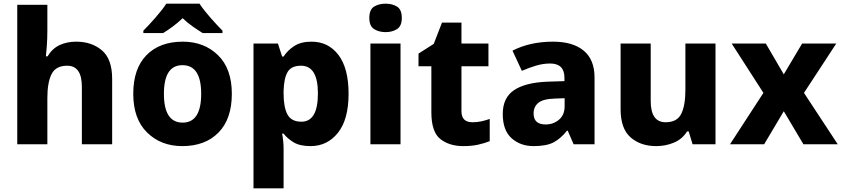

<svg xmlns="http://www.w3.org/2000/svg" viewBox="-20 -786 4589 1046"><path d="M238 -760H74V0H238V-252Q238 -337 261 -382.5Q284 -428 346 -428Q426 -428 426 -313V0H591V-357Q591 -464 535.5 -511.5Q480 -559 395 -559Q345 -559 305 -540.5Q265 -522 239 -479H230Q232 -496 235 -535Q238 -574 238 -622Z M1243 -275Q1243 -412 1167.5 -485.5Q1092 -559 976 -559Q850 -559 778 -485.5Q706 -412 706 -275Q706 -138 781.5 -64Q857 10 973 10Q1098 10 1170.5 -64Q1243 -138 1243 -275ZM873 -275Q873 -431 974 -431Q1076 -431 1076 -275Q1076 -118 975 -118Q873 -118 873 -275ZM1067 -766H886Q864 -732 826.5 -689.5Q789 -647 761 -619V-606H869Q895 -622 922 -642Q949 -662 975 -687Q1001 -662 1029.5 -642Q1058 -622 1084 -606H1192V-619Q1165 -646 1127 -689Q1089 -732 1067 -766Z M1620 -428Q1712 -428 1712 -277Q1712 -123 1622 -123Q1567 -123 1546 -162.5Q1525 -202 1525 -276V-292Q1527 -360 1547 -394Q1567 -428 1620 -428ZM1677 -559Q1619 -559 1582.5 -535Q1546 -511 1525 -478H1517L1494 -549H1361V240H1525V26Q1525 -16 1517 -58H1525Q1545 -32 1579 -11Q1613 10 1672 10Q1763 10 1821 -62.5Q1879 -135 1879 -275Q1879 -414 1824 -486.5Q1769 -559 1677 -559Z M2081 -766Q2044 -766 2018 -750Q1992 -734 1992 -688Q1992 -644 2018 -627.5Q2044 -611 2081 -611Q2117 -611 2143 -627.5Q2169 -644 2169 -688Q2169 -734 2143 -750Q2117 -766 2081 -766ZM2162 -549H1998V0H2162Z M2554 -120Q2494 -120 2494 -180V-425H2641V-549H2494V-663H2388L2343 -547L2260 -494V-425H2330V-175Q2330 -67 2379 -28.5Q2428 10 2504 10Q2550 10 2585.5 2Q2621 -6 2648 -17V-138Q2625 -130 2602.5 -125Q2580 -120 2554 -120Z M3056 -251V-207Q3056 -160 3025.5 -134Q2995 -108 2952 -108Q2887 -108 2887 -168Q2887 -204 2912.5 -225.5Q2938 -247 3003 -249ZM2993 -559Q2867 -559 2772 -510L2823 -400Q2862 -417 2900.5 -428.5Q2939 -440 2977 -440Q3055 -440 3055 -363V-344L2961 -341Q2841 -336 2780 -294.5Q2719 -253 2719 -165Q2719 -76 2767 -33Q2815 10 2887 10Q2956 10 2995 -10Q3034 -30 3069 -74H3073L3105 0H3219V-364Q3219 -461 3160 -510Q3101 -559 2993 -559Z M3878 -549H3714V-297Q3714 -212 3691.5 -166Q3669 -120 3606 -120Q3525 -120 3525 -236V-549H3361V-191Q3361 -85 3415.5 -37.5Q3470 10 3555 10Q3606 10 3651.5 -9Q3697 -28 3723 -70H3732L3753 0H3878Z M4139 -280 3966 -549H4152L4250 -381L4350 -549H4536L4360 -280L4544 0H4357L4250 -180L4143 0H3957Z"/></svg>

Font: Noto Sans UI Extra
Style: Regular
Weight: 800
Designer: Monotype Design Team
Foundry: Monotype Imaging Inc.
Version: Version 1.901